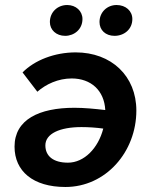

<svg xmlns="http://www.w3.org/2000/svg" viewBox="-20 -739 601 766"><path d="M282 -530C198 -530 118 -499 70 -450L129 -373C163 -403 212 -426 266 -426C343 -426 396 -378 400 -300C357 -305 316 -309 277 -309C136 -309 38 -262 38 -154C38 -56 112 7 241 7C402 7 524 -133 524 -298C524 -436 424 -530 282 -530ZM240 -596C276 -596 309 -622 309 -663C309 -695 283 -719 248 -719C210 -719 179 -691 179 -651C179 -620 204 -596 240 -596ZM437 -596C475 -596 508 -622 508 -663C508 -695 482 -719 445 -719C408 -719 377 -691 377 -651C377 -619 401 -596 437 -596ZM161 -159C161 -206 219 -232 305 -232C333 -232 364 -230 392 -226C372 -148 316 -90 251 -90C193 -90 161 -116 161 -159Z"/></svg>

Font: Fixel Text 20240404 SemiBold
Style: Italic
Weight: 600
Width: 4
Italic angle: -10°
Designer: AlfaBravo + MacPaw
Foundry: Kyrylo Tkachov, Marchela Mozhyna, Serhii Makarenko, Maria Weinstein, Zakhar Kryvoshyya
Version: Version 1.211;Glyphs 3.2 (3225)